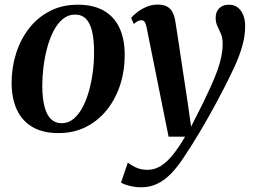

<svg xmlns="http://www.w3.org/2000/svg" viewBox="-20 -567 1100 836"><path d="M318.5 -546.5Q386 -546.5 431.5 -520.8Q477 -495 500 -446Q523 -397 523 -328Q523.5 -261 504 -199.8Q484.5 -138.5 447.2 -90.8Q410 -43 356.2 -15.2Q302.5 12.5 234 12.5Q167.5 12.5 122.2 -13.5Q77 -39.5 54 -88.2Q31 -137 30.5 -205Q30.5 -273 50 -334.5Q69.5 -396 106.8 -443.8Q144 -491.5 197.5 -519Q251 -546.5 318.5 -546.5ZM306.5 -503.5Q276.5 -503.5 253.2 -484Q230 -464.5 213 -431.5Q196 -398.5 185.2 -358Q174.5 -317.5 169.2 -274.5Q164 -231.5 164 -192.5Q164.5 -138 174 -102Q183.5 -66 202.2 -48.2Q221 -30.5 248 -30.5Q278 -30.5 301 -50Q324 -69.5 341 -102.5Q358 -135.5 368.8 -176Q379.5 -216.5 384.8 -259.2Q390 -302 389.5 -341Q389.5 -394.5 381 -430.5Q372.5 -466.5 354.2 -485Q336 -503.5 306.5 -503.5ZM618.5 -447Q615 -465.5 609.5 -472.2Q604 -479 596 -479Q587.5 -479 579.8 -474.8Q572 -470.5 562.5 -462.5L551 -489Q559 -499 575.8 -512.5Q592.5 -526 616 -536.5Q639.5 -547 666.5 -547Q692.5 -547 708.2 -538Q724 -529 732.2 -511.8Q740.5 -494.5 744 -470.5Q750.5 -430.5 757 -387Q763.5 -343.5 770.2 -298.5Q777 -253.5 783.8 -209Q790.5 -164.5 797 -122L812 -15.5L863.5 -117.5Q883.5 -158.5 899.5 -194Q915.5 -229.5 926.8 -261Q938 -292.5 943.8 -321.2Q949.5 -350 949.5 -377Q949.5 -403 941.8 -420.2Q934 -437.5 926.5 -453.5Q919 -469.5 919 -490.5Q919 -515.5 934.5 -531Q950 -546.5 976 -546.5Q1000 -546.5 1015.8 -534Q1031.5 -521.5 1039.5 -500.5Q1047.5 -479.5 1047.5 -454.5Q1047.5 -410 1034.5 -365.2Q1021.5 -320.5 1000.5 -275.2Q979.5 -230 955.5 -183.5Q939.5 -152 922 -119.8Q904.5 -87.5 886.5 -55.5Q868.5 -23.5 850.2 7.2Q832 38 814.2 66Q796.5 94 780 118.5Q753 160 724.8 189Q696.5 218 664.8 233.2Q633 248.5 595 248.5Q570 248.5 545.5 242.5Q521 236.5 507 228L536.5 141Q547 150 569.8 161.2Q592.5 172.5 621.5 172.5Q652.5 172.5 679.5 156Q706.5 139.5 732.5 107.2Q758.5 75 786 28H714Z"/></svg>

Font: Merriweather 72pt SemiBold
Style: Italic
Weight: 600
Italic angle: -7.8°
Version: Version 2.101